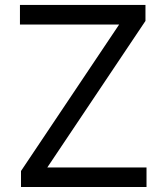

<svg xmlns="http://www.w3.org/2000/svg" viewBox="-20 -747 665 767"><path d="M63.9 0V-63.9L456 -649.1H59.7V-727.3H561.1V-663.4L169 -78.1H565.3V0Z"/></svg>

Font: Inter UI
Style: Regular
Weight: 400
Designer: Rasmus Andersson
Foundry: rsms
Version: 3.2;8d6f07862